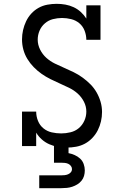

<svg xmlns="http://www.w3.org/2000/svg" viewBox="-20 -763 640 1003"><path d="M328 8Q305 8 282 4Q259 0 237.5 -9.5Q216 -19 198.5 -34.5Q181 -50 169 -70V0H95V-180H169Q169 -155 178.5 -131.5Q188 -108 207 -92.5Q226 -77 250.5 -71.5Q275 -66 300 -66Q324 -66 348.5 -72Q373 -78 391.5 -93.5Q410 -109 420.5 -132Q431 -155 431 -180Q431 -207 418.5 -231.5Q406 -256 386 -274Q366 -292 341.5 -304Q317 -316 292 -327Q267 -338 243 -350Q219 -362 197 -377.5Q175 -393 156 -412.5Q137 -432 123 -455Q109 -478 102 -504Q95 -530 95 -557Q95 -582 100.5 -606Q106 -630 116.5 -652Q127 -674 143.5 -692Q160 -710 181.5 -722Q203 -734 227.5 -738.5Q252 -743 276 -743Q299 -743 321.5 -739Q344 -735 364.5 -725.5Q385 -716 402 -700.5Q419 -685 431 -666V-735H505V-555H431Q431 -579 422 -602.5Q413 -626 394.5 -641.5Q376 -657 352 -663Q328 -669 304 -669Q280 -669 256.5 -663Q233 -657 214.5 -641Q196 -625 186.5 -602.5Q177 -580 177 -556Q177 -529 189.5 -504Q202 -479 222 -461Q242 -443 266.5 -431Q291 -419 315.5 -408.5Q340 -398 364.5 -386Q389 -374 411 -358Q433 -342 452 -323Q471 -304 484.5 -280.5Q498 -257 505.5 -231Q513 -205 513 -178Q513 -153 507.5 -129Q502 -105 491 -83Q480 -61 462.5 -42.5Q445 -24 423.5 -12.5Q402 -1 377.5 3.5Q353 8 328 8ZM185 220V153H300Q309 153 318 152Q327 151 335.5 147.5Q344 144 350 137Q356 130 356 120Q356 111 350 103.5Q344 96 336 92.5Q328 89 318.5 88Q309 87 300 87H262V-66H338V37Q354 40 370 47Q386 54 398.5 65.5Q411 77 417 93.5Q423 110 423 127Q423 142 419 156Q415 170 405.5 181.5Q396 193 383.5 200.5Q371 208 357.5 212.5Q344 217 329.5 218.5Q315 220 300 220Z"/></svg>

Font: Iosevka HT Extended
Style: Regular
Weight: 400
Width: 7
Monospace: yes
Designer: Belleve Invis
Foundry: Belleve Invis
Version: Version 32.3.0; ttfautohint (v1.8.4)